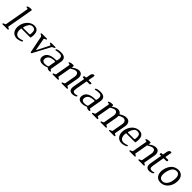

<svg xmlns="http://www.w3.org/2000/svg" viewBox="512 -2555 4403 4403"><g transform="rotate(45 2713.5 -353.0)"><path d="M218 -15Q215 0 196 0H40Q20 0 23 -15Q24 -24 34 -29Q44 -34 56 -38Q68 -42 78 -47.5Q88 -53 90 -63L193 -645Q195 -656 186 -659Q177 -662 166.5 -663.5Q156 -665 147 -667.5Q138 -670 140 -679Q141 -686 151 -692.5Q161 -699 174.5 -703.5Q188 -708 201.5 -710.5Q215 -713 224 -713H263Q282 -713 279 -693L168 -63Q166 -53 174 -47.5Q182 -42 192.5 -38Q203 -34 211 -29Q219 -24 218 -15Z M709 -252Q707 -237 691 -237H406Q398 -195 401.5 -159.5Q405 -124 419 -98.5Q433 -73 457 -58.5Q481 -44 514 -44Q559 -44 624 -69Q643 -69 642 -56Q640 -44 621.5 -33.5Q603 -23 579 -15.5Q555 -8 531.5 -3.5Q508 1 496 1Q448 1 411 -17.5Q374 -36 351.5 -69.5Q329 -103 321.5 -149Q314 -195 324 -249Q333 -302 356.5 -347.5Q380 -393 413.5 -426.5Q447 -460 489 -479Q531 -498 577 -498Q665 -498 697.5 -434Q730 -370 709 -252ZM648 -296Q658 -381 638.5 -417.5Q619 -454 559 -454Q506 -454 473.5 -411.5Q441 -369 420 -296Q417 -276 436 -276H626Q646 -276 648 -296Z M1273 -474Q1271 -465 1261 -460Q1251 -455 1238.5 -449.5Q1226 -444 1214 -437Q1202 -430 1195 -417L974 0H945L862 -417Q859 -430 849 -437.5Q839 -445 828.5 -450Q818 -455 810 -460Q802 -465 804 -474Q807 -488 826 -488H982Q1001 -488 999 -474Q997 -466 988 -461Q979 -456 968.5 -452Q958 -448 948.5 -443Q939 -438 938 -431Q938 -433 938.5 -431Q939 -429 939 -424L991 -138Q994 -127 996 -127Q1000 -127 1005 -138L1150 -424Q1150 -424 1152 -430Q1153 -437 1145.5 -442Q1138 -447 1129 -451.5Q1120 -456 1112.5 -461Q1105 -466 1107 -474Q1118 -488 1128 -488L1256 -489Q1274 -489 1273 -474Z M1583 -17Q1578 0 1550 0Q1492 0 1468 -34Q1396 0 1328 0Q1256 0 1224.5 -36.5Q1193 -73 1204 -133Q1211 -174 1234 -203.5Q1257 -233 1291.5 -251.5Q1326 -270 1371 -279Q1416 -288 1469 -288H1485Q1504 -288 1507 -308L1513 -343Q1523 -397 1503 -425.5Q1483 -454 1435 -454Q1405 -454 1376.5 -450.5Q1348 -447 1320 -439Q1300 -441 1303 -454Q1306 -468 1327 -477Q1368 -496 1442 -496Q1533 -496 1568.5 -454Q1604 -412 1590 -334L1543 -67Q1541 -54 1547.5 -48Q1554 -42 1562.5 -38Q1571 -34 1577.5 -30Q1584 -26 1583 -17ZM1494 -235Q1498 -254 1479 -254Q1379 -250 1333.5 -220.5Q1288 -191 1278 -136Q1275 -119 1277 -102.5Q1279 -86 1289 -73Q1299 -60 1317 -52Q1335 -44 1364 -44Q1406 -44 1443 -54Q1462 -58 1467 -78Z M2136 -15Q2133 0 2113 0H1957Q1937 0 1940 -15Q1941 -24 1951.5 -29Q1962 -34 1974 -38.5Q1986 -43 1996 -48.5Q2006 -54 2008 -63L2056 -332Q2059 -350 2056.5 -369Q2054 -388 2046 -403Q2038 -418 2023 -427.5Q2008 -437 1987 -437Q1961 -437 1927 -422Q1893 -407 1849 -381L1793 -64Q1791 -54 1799.5 -48.5Q1808 -43 1818 -38.5Q1828 -34 1836 -29Q1844 -24 1843 -15Q1840 0 1821 0H1665Q1645 0 1648 -15Q1649 -24 1659.5 -29Q1670 -34 1681.5 -38.5Q1693 -43 1703 -48.5Q1713 -54 1715 -63L1778 -420Q1780 -431 1771.5 -434.5Q1763 -438 1752 -439.5Q1741 -441 1732 -443Q1723 -445 1725 -454Q1726 -461 1736 -467.5Q1746 -474 1759 -478.5Q1772 -483 1786 -485.5Q1800 -488 1810 -488H1848Q1868 -488 1865 -469L1856 -420Q1904 -455 1946 -475Q1988 -495 2026 -495Q2093 -495 2120 -449.5Q2147 -404 2134 -332L2085 -64Q2083 -54 2091.5 -48.5Q2100 -43 2110.5 -38.5Q2121 -34 2129 -29Q2137 -24 2136 -15Z M2412 -43Q2410 -31 2395.5 -22.5Q2381 -14 2363 -8.5Q2345 -3 2326.5 0Q2308 3 2298 3Q2236 3 2209 -34.5Q2182 -72 2197 -156L2245 -430Q2247 -438 2238 -440L2208 -439Q2189 -439 2193 -464Q2198 -490 2217 -489L2236 -488Q2256 -486 2259 -507L2273 -586Q2274 -595 2278 -608Q2282 -621 2289.5 -633.5Q2297 -646 2308 -655Q2319 -664 2335 -664H2345Q2365 -664 2362 -645L2336 -498Q2335 -488 2343 -488L2422 -489Q2441 -489 2437 -464Q2432 -440 2414 -440H2335Q2324 -440 2323 -430L2275 -156Q2263 -90 2279 -67.5Q2295 -45 2337 -45Q2366 -45 2394 -59Q2396 -59 2397.5 -59.5Q2399 -60 2401 -60Q2415 -60 2412 -43Z M2861 -17Q2856 0 2828 0Q2770 0 2746 -34Q2674 0 2606 0Q2534 0 2502.5 -36.5Q2471 -73 2482 -133Q2489 -174 2512 -203.5Q2535 -233 2569.5 -251.5Q2604 -270 2649 -279Q2694 -288 2747 -288H2763Q2782 -288 2785 -308L2791 -343Q2801 -397 2781 -425.5Q2761 -454 2713 -454Q2683 -454 2654.5 -450.5Q2626 -447 2598 -439Q2578 -441 2581 -454Q2584 -468 2605 -477Q2646 -496 2720 -496Q2811 -496 2846.5 -454Q2882 -412 2868 -334L2821 -67Q2819 -54 2825.5 -48Q2832 -42 2840.5 -38Q2849 -34 2855.5 -30Q2862 -26 2861 -17ZM2772 -235Q2776 -254 2757 -254Q2657 -250 2611.5 -220.5Q2566 -191 2556 -136Q2553 -119 2555 -102.5Q2557 -86 2567 -73Q2577 -60 2595 -52Q2613 -44 2642 -44Q2684 -44 2721 -54Q2740 -58 2745 -78Z M3677 -15Q3674 0 3654 0H3498Q3479 0 3482 -15Q3483 -24 3493 -29Q3503 -34 3515 -38Q3527 -42 3537 -47.5Q3547 -53 3549 -63L3597 -332Q3600 -352 3597 -371.5Q3594 -391 3584 -407Q3574 -423 3557.5 -432.5Q3541 -442 3517 -442Q3468 -442 3400 -396Q3402 -382 3401 -366Q3400 -350 3397 -332L3349 -64Q3347 -54 3355.5 -48.5Q3364 -43 3374 -38.5Q3384 -34 3392 -29Q3400 -24 3399 -15Q3396 0 3377 0H3220Q3201 0 3204 -15Q3205 -24 3215.5 -29Q3226 -34 3237.5 -38.5Q3249 -43 3259 -48.5Q3269 -54 3271 -63L3319 -332Q3322 -350 3319.5 -369Q3317 -388 3308 -404Q3299 -420 3284 -430Q3269 -440 3248 -440Q3225 -440 3195 -427Q3165 -414 3129 -392L3071 -64Q3069 -54 3077.5 -48.5Q3086 -43 3096 -38.5Q3106 -34 3114 -29Q3122 -24 3121 -15Q3118 0 3099 0H2943Q2923 0 2926 -15Q2927 -24 2937.5 -29Q2948 -34 2959.5 -38.5Q2971 -43 2981 -48.5Q2991 -54 2993 -63L3056 -420Q3058 -431 3049.5 -434.5Q3041 -438 3030 -439.5Q3019 -441 3010 -443Q3001 -445 3003 -454Q3004 -461 3014 -467.5Q3024 -474 3037 -478.5Q3050 -483 3064 -485.5Q3078 -488 3088 -488H3126Q3146 -488 3143 -469L3136 -433Q3177 -463 3215 -480Q3253 -497 3288 -497Q3325 -497 3352 -480Q3379 -463 3390 -437Q3484 -499 3555 -499Q3628 -499 3658.5 -453.5Q3689 -408 3675 -332L3626 -63Q3624 -53 3632.5 -47.5Q3641 -42 3651.5 -38Q3662 -34 3670 -29Q3678 -24 3677 -15Z M4107 -252Q4105 -237 4089 -237H3804Q3796 -195 3799.5 -159.5Q3803 -124 3817 -98.5Q3831 -73 3855 -58.5Q3879 -44 3912 -44Q3957 -44 4022 -69Q4041 -69 4040 -56Q4038 -44 4019.5 -33.5Q4001 -23 3977 -15.5Q3953 -8 3929.5 -3.5Q3906 1 3894 1Q3846 1 3809 -17.5Q3772 -36 3749.5 -69.5Q3727 -103 3719.5 -149Q3712 -195 3722 -249Q3731 -302 3754.5 -347.5Q3778 -393 3811.5 -426.5Q3845 -460 3887 -479Q3929 -498 3975 -498Q4063 -498 4095.5 -434Q4128 -370 4107 -252ZM4046 -296Q4056 -381 4036.5 -417.5Q4017 -454 3957 -454Q3904 -454 3871.5 -411.5Q3839 -369 3818 -296Q3815 -276 3834 -276H4024Q4044 -276 4046 -296Z M4629 -15Q4626 0 4606 0H4450Q4430 0 4433 -15Q4434 -24 4444.5 -29Q4455 -34 4467 -38.5Q4479 -43 4489 -48.5Q4499 -54 4501 -63L4549 -332Q4552 -350 4549.5 -369Q4547 -388 4539 -403Q4531 -418 4516 -427.5Q4501 -437 4480 -437Q4454 -437 4420 -422Q4386 -407 4342 -381L4286 -64Q4284 -54 4292.5 -48.5Q4301 -43 4311 -38.5Q4321 -34 4329 -29Q4337 -24 4336 -15Q4333 0 4314 0H4158Q4138 0 4141 -15Q4142 -24 4152.5 -29Q4163 -34 4174.5 -38.5Q4186 -43 4196 -48.5Q4206 -54 4208 -63L4271 -420Q4273 -431 4264.5 -434.5Q4256 -438 4245 -439.5Q4234 -441 4225 -443Q4216 -445 4218 -454Q4219 -461 4229 -467.5Q4239 -474 4252 -478.5Q4265 -483 4279 -485.5Q4293 -488 4303 -488H4341Q4361 -488 4358 -469L4349 -420Q4397 -455 4439 -475Q4481 -495 4519 -495Q4586 -495 4613 -449.5Q4640 -404 4627 -332L4578 -64Q4576 -54 4584.5 -48.5Q4593 -43 4603.5 -38.5Q4614 -34 4622 -29Q4630 -24 4629 -15Z M4905 -43Q4903 -31 4888.5 -22.5Q4874 -14 4856 -8.5Q4838 -3 4819.5 0Q4801 3 4791 3Q4729 3 4702 -34.5Q4675 -72 4690 -156L4738 -430Q4740 -438 4731 -440L4701 -439Q4682 -439 4686 -464Q4691 -490 4710 -489L4729 -488Q4749 -486 4752 -507L4766 -586Q4767 -595 4771 -608Q4775 -621 4782.5 -633.5Q4790 -646 4801 -655Q4812 -664 4828 -664H4838Q4858 -664 4855 -645L4829 -498Q4828 -488 4836 -488L4915 -489Q4934 -489 4930 -464Q4925 -440 4907 -440H4828Q4817 -440 4816 -430L4768 -156Q4756 -90 4772 -67.5Q4788 -45 4830 -45Q4859 -45 4887 -59Q4889 -59 4890.5 -59.5Q4892 -60 4894 -60Q4908 -60 4905 -43Z M5414 -238Q5405 -184 5382 -139Q5359 -94 5326 -61.5Q5293 -29 5251 -11Q5209 7 5161 7Q5114 7 5078.5 -10.5Q5043 -28 5021 -60.5Q4999 -93 4991.5 -138Q4984 -183 4994 -238Q5010 -326 5054 -389.5Q5098 -453 5163 -477Q5209 -494 5249 -494Q5294 -494 5329.5 -476.5Q5365 -459 5387 -426Q5409 -393 5416.5 -345.5Q5424 -298 5414 -238ZM5333 -234Q5341 -280 5340.5 -318.5Q5340 -357 5329 -385Q5318 -413 5296.5 -428.5Q5275 -444 5241 -444Q5212 -444 5185 -431Q5141 -411 5114 -359.5Q5087 -308 5075 -238Q5068 -198 5069 -163.5Q5070 -129 5081 -103Q5092 -77 5113.5 -62Q5135 -47 5170 -47Q5201 -47 5228 -60.5Q5255 -74 5276 -99Q5297 -124 5311.5 -158Q5326 -192 5333 -234Z"/></g></svg>

Font: Jura
Style: Italic
Weight: 400
Designer: Ed Merritt
Foundry: Ten by Twenty
Version: Version 1.007